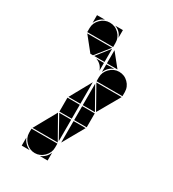

<svg xmlns="http://www.w3.org/2000/svg" viewBox="-163 -747 751 835"><g transform="rotate(30 213.0 -329.5)"><path d="M284 -492Q311 -492 330 -473Q349 -454 349 -427V-407H219V-427Q219 -453 238.5 -472.5Q258 -492 284 -492ZM142 -657Q169 -657 188 -638Q207 -619 207 -592V-572H77V-592Q77 -618 96.5 -637.5Q116 -657 142 -657ZM142 -2Q116 -2 96.5 -21.5Q77 -41 77 -67V-87H207V-67Q207 -41 187.5 -21.5Q168 -2 142 -2ZM79 -92 142 -205 206 -92ZM348 -402 284 -290 221 -402ZM205 -567 149 -497H136L80 -567ZM282 -212H219V-282H282ZM207 -212H145V-282H207ZM219 -287V-395L280 -287ZM219 -207H280L219 -99ZM207 -287H147L207 -395ZM207 -207V-99L147 -207ZM219 -497V-563L272 -497ZM207 -497H155L207 -563ZM77 -42Q89 -14 117 -2H77ZM168 -2Q182 -8 192 -18Q202 -28 207 -42V-2ZM77 -657H117Q103 -652 93 -642Q83 -632 77 -618ZM219 -492H259Q245 -487 235 -477Q225 -467 219 -453ZM207 -492V-453Q197 -482 168 -492ZM207 -657V-618Q197 -647 168 -657Z"/></g></svg>

Font: CAT DyFa
Style: Regular
Weight: 400
Designer: Peter Wiegel
Foundry: Peter Wiegel
Version: Version 1.001; ttfautohint (v1.3)